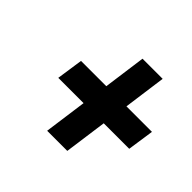

<svg xmlns="http://www.w3.org/2000/svg" viewBox="-107 -676 664 664"><g transform="rotate(45 225.0 -344.5)"><path d="M88.7 -296.3H212.4L190.9 -139.7H289.4L311 -296.3H435.7L449.9 -393.3H325.1L346.4 -549.1H247.9L226.6 -393.3H102.9Z"/></g></svg>

Font: Secuela ExtLt
Style: Italic
Weight: 200
Italic angle: -8°
Designer: Fernando Haro
Foundry: deFharo
Version: Version 1.704